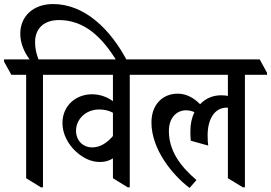

<svg xmlns="http://www.w3.org/2000/svg" viewBox="-62 -917 1337 947"><path d="M140 7H150V-548H259V-558L223 -624H128C117 -651 111 -679 111 -709C111 -777 155 -818 229 -818C353 -818 442 -736 518 -609H569C482 -778 352 -897 200 -897C100 -897 38 -835 38 -751C38 -707 55 -663 84 -624H-42V-613L-6 -548H67V-38Z M431 -118C455 -118 477 -124 495 -136V-38L568 7H578V-548H687V-558L651 -624H175V-613L211 -548H495V-418C466 -439 431 -452 391 -452C314 -452 246 -397 246 -310C246 -257 273 -206 312 -170C346 -139 385 -118 431 -118ZM313 -272C313 -329 361 -377 427 -377C453 -377 474 -372 495 -361V-246C465 -211 431 -190 393 -190C345 -190 313 -226 313 -272Z M873 10 907 -29C825 -99 771 -175 771 -271C771 -336 809 -373 856 -373C871 -373 885 -369 897 -364C884 -337 877 -306 877 -269C877 -252 877 -242 879 -223L965 -199C963 -213 962 -228 962 -249C962 -329 996 -386 1056 -386C1058 -386 1060 -386 1062 -386V-38L1136 7H1146V-548H1255V-558L1219 -624H603V-613L639 -548H1062V-444C1053 -446 1041 -447 1028 -447C989 -447 952 -432 925 -403C895 -433 859 -455 814 -455C742 -455 685 -403 685 -313C685 -182 786 -56 873 10Z"/></svg>

Font: Noto Serif Devanagari Condensed Medium
Style: Regular
Weight: 500
Width: 3
Designer: Universal Thirst, Indian Type Foundry and the Monotype Design Team
Foundry: Monotype Imaging Inc.
Version: Version 2.004